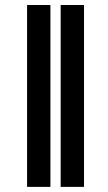

<svg xmlns="http://www.w3.org/2000/svg" viewBox="-20 -731 424 751"><path d="M177.2 -711.4V0H85.9V-711.4ZM308.6 -711.4V0H217.3V-711.4Z"/></svg>

Font: Inter Display ExtraBold
Style: Regular
Weight: 800
Designer: Rasmus Andersson
Foundry: rsms
Version: Version 4.000;git-a52131595